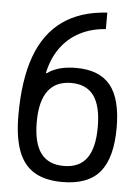

<svg xmlns="http://www.w3.org/2000/svg" viewBox="-53 -782 607 834"><g transform="rotate(5 250.0 -365.0)"><path d="M250 10Q175 10 127.5 -18.5Q80 -47 57.5 -107.5Q35 -168 35 -263Q35 -417 72.5 -520Q110 -623 187 -678Q264 -733 381 -740V-668Q318 -664 267.5 -637.5Q217 -611 184 -564.5Q151 -518 138 -455H142Q165 -472 196.5 -480.5Q228 -489 267 -489Q369 -489 417 -430Q465 -371 465 -245Q465 -114 413.5 -52Q362 10 250 10ZM250 -60Q318 -60 350.5 -105Q383 -150 383 -241Q383 -333 350.5 -377.5Q318 -422 252 -422Q185 -422 151 -376.5Q117 -331 117 -240Q117 -149 150 -104.5Q183 -60 250 -60Z"/></g></svg>

Font: M PLUS 1 Code
Style: Regular
Weight: 400
Designer: Coji Morishita
Foundry: UNDERFOREST DESIGN
Version: Version 1.005